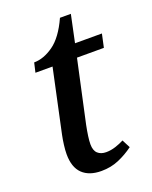

<svg xmlns="http://www.w3.org/2000/svg" viewBox="-128 -731 644 812"><g transform="rotate(-20 193.5 -324.5)"><path d="M187 10Q132 10 102 -19Q72 -48 72 -107Q72 -125 75 -148.5Q78 -172 82 -191L143 -476H66L76 -519Q119 -519 163.5 -550.5Q208 -582 243 -659H292L266 -536H387L374 -476H253L192 -195Q187 -170 184 -148.5Q181 -127 181 -112Q181 -84 195 -71Q209 -58 233 -58Q254 -58 275.5 -65Q297 -72 314 -81L333 -44Q302 -21 266 -5.5Q230 10 187 10Z"/></g></svg>

Font: Noto Serif Medium
Style: Italic
Weight: 500
Italic angle: -12°
Designer: Monotype Design Team
Foundry: Monotype Imaging Inc.
Version: Version 2.014; ttfautohint (v1.8.4.7-5d5b)